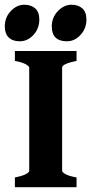

<svg xmlns="http://www.w3.org/2000/svg" viewBox="-36 -778 379 798"><path d="M25.9 0V-40.5Q56.2 -46.4 70.8 -54Q85.4 -61.5 85.4 -67.9V-497.1Q85.4 -502.4 71.8 -510.5Q58.1 -518.6 25.9 -524.9V-565.9H282.2V-524.9Q222.2 -512.7 222.2 -497.1V-67.9Q222.2 -62.5 235.8 -54.4Q249.5 -46.4 282.2 -40.5V0ZM127.4 -696.8Q127.4 -659.7 103.3 -633.1Q79.1 -606.4 45.9 -606.4Q16.6 -606.4 0.2 -622.3Q-16.1 -638.2 -16.1 -668Q-16.1 -705.6 8.8 -731.9Q33.7 -758.3 64.9 -758.3Q93.8 -758.3 110.6 -742.9Q127.4 -727.5 127.4 -696.8ZM323.2 -696.8Q323.2 -659.7 298.8 -633.1Q274.4 -606.4 242.2 -606.4Q179.2 -606.4 179.2 -668Q179.2 -705.6 204.6 -731.9Q230 -758.3 261.2 -758.3Q289.6 -758.3 306.4 -742.9Q323.2 -727.5 323.2 -696.8Z"/></svg>

Font: Dai Banna SIL
Style: Bold
Weight: 700
Designer: Victor Gaultney
Foundry: SIL International
Version: Version 4.000